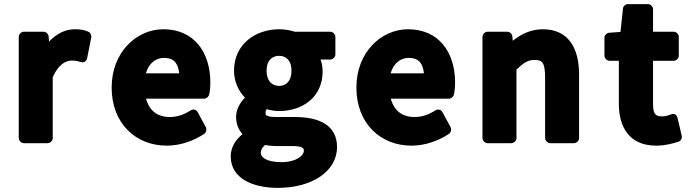

<svg xmlns="http://www.w3.org/2000/svg" viewBox="-20 -670 3384 932"><path d="M71 0C71 11 81 25 96 25H211C222 25 236 15 236 0V-295C263 -358 301 -376 327 -376C346 -376 355 -374 371 -369C391 -363 401 -377 403 -388L423 -488C425 -498 420 -511 409 -516C390 -525 369 -528 342 -528C297 -528 254 -506 218 -468L216 -493C215 -505 204 -516 191 -516H96C85 -516 71 -506 71 -491Z M522 -245C522 -70 640 37 789 37C857 37 921 13 971 -20C981 -27 985 -42 979 -53L940 -125C932 -140 916 -141 905 -134C872 -113 841 -102 804 -102C745 -102 705 -132 689 -191H971C981 -191 992 -199 995 -210C999 -225 1001 -246 1001 -270C1001 -416 922 -528 773 -528C643 -528 522 -417 522 -245ZM688 -314C703 -365 738 -389 776 -389C821 -389 844 -367 850 -314Z M1246 72C1246 60 1251 48 1266 34C1284 37 1303 39 1326 39H1393C1450 39 1455 48 1455 63C1455 82 1422 117 1347 117C1270 117 1246 92 1246 72ZM1100 89C1100 198 1210 242 1329 242C1494 242 1616 162 1616 44C1616 -61 1532 -102 1411 -102H1324C1266 -102 1269 -114 1269 -122C1269 -132 1271 -135 1275 -140C1295 -134 1316 -131 1335 -131C1448 -131 1546 -198 1546 -323C1546 -344 1543 -362 1536 -381H1583C1594 -381 1608 -391 1608 -406V-491C1608 -502 1598 -516 1583 -516H1411C1390 -523 1363 -528 1335 -528C1222 -528 1116 -457 1116 -327C1116 -272 1139 -227 1169 -196C1147 -174 1126 -141 1126 -102C1126 -68 1138 -40 1157 -19C1122 10 1100 46 1100 89ZM1335 -253C1302 -253 1274 -275 1274 -327C1274 -377 1301 -399 1335 -399C1368 -399 1395 -377 1395 -327C1395 -275 1367 -253 1335 -253Z M1710 -245C1710 -70 1828 37 1977 37C2045 37 2109 13 2159 -20C2169 -27 2173 -42 2167 -53L2128 -125C2120 -140 2104 -141 2093 -134C2060 -113 2029 -102 1992 -102C1933 -102 1893 -132 1877 -191H2159C2169 -191 2180 -199 2183 -210C2187 -225 2189 -246 2189 -270C2189 -416 2110 -528 1961 -528C1831 -528 1710 -417 1710 -245ZM1876 -314C1891 -365 1926 -389 1964 -389C2009 -389 2032 -367 2038 -314Z M2322 0C2322 11 2332 25 2347 25H2462C2473 25 2487 15 2487 0V-332C2522 -366 2543 -379 2574 -379C2611 -379 2626 -369 2626 -293V0C2626 11 2636 25 2651 25H2766C2777 25 2791 15 2791 0V-308C2791 -438 2738 -528 2615 -528C2556 -528 2509 -504 2469 -472L2467 -494C2466 -505 2455 -516 2442 -516H2347C2336 -516 2322 -506 2322 -491Z M2984 -166C2984 -53 3035 37 3165 37C3208 37 3245 27 3273 18C3285 14 3292 1 3289 -12L3269 -97C3263 -123 3242 -117 3235 -114C3224 -109 3206 -105 3194 -105C3163 -105 3150 -115 3150 -166V-375H3250C3261 -375 3275 -385 3275 -400V-491C3275 -502 3265 -516 3250 -516H3150V-625C3150 -636 3140 -650 3125 -650H3029C3017 -650 3005 -641 3004 -628L2992 -515L2937 -511C2926 -510 2914 -500 2914 -486V-400C2914 -389 2924 -375 2939 -375H2984Z"/></svg>

Font: Falling Sky
Style: Blk
Weight: 900
Designer: Paul D. Hunt
Foundry: Adobe Systems Incorporated
Version: Version 1.02